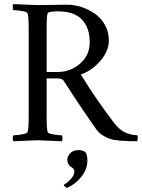

<svg xmlns="http://www.w3.org/2000/svg" viewBox="-20 -682 688 931"><path d="M44.9 2.9Q41.5 -1 41.7 -11.5Q42 -22 44.9 -25.9Q60.5 -25.9 86.2 -30.3Q111.8 -34.7 113.8 -42Q119.1 -59.6 119.1 -116.2V-543Q119.1 -599.6 113.8 -617.2Q111.8 -624.5 86.2 -628.7Q60.5 -632.8 44.9 -632.8Q42 -636.7 41.7 -647.5Q41.5 -658.2 44.9 -662.1Q147.5 -657.2 163.1 -657.2Q180.2 -657.2 226.6 -658.2Q272.9 -659.2 305.2 -659.2Q340.3 -659.2 375.5 -647.7Q410.6 -636.2 440.4 -615.5Q470.2 -594.7 489 -560.8Q507.8 -526.9 507.8 -485.8Q507.8 -434.1 466.3 -386.5Q424.8 -338.9 372.1 -320.8Q439.5 -209.5 533.2 -85.9Q555.7 -56.6 580.8 -42.7Q606 -28.8 646 -25.9Q648.9 -20.5 647.7 -10.3Q646.5 0 645 2.9Q547.4 2.9 513.2 -8.8Q471.7 -22.9 448.2 -53.2Q435.1 -70.8 383.5 -146.7Q332 -222.7 289.1 -290Q281.2 -301.8 258.8 -301.8H206.1V-116.2Q206.1 -58.1 210.9 -42Q212.9 -34.7 238.5 -30.3Q264.2 -25.9 279.8 -25.9Q282.7 -22 283 -11.5Q283.2 -1 279.8 2.9Q177.2 -2 163.1 -2Q147.5 -2 44.9 2.9ZM206.1 -333H259.8Q321.3 -333 368.2 -373.3Q415 -413.6 415 -477.1Q415 -546.4 377.7 -586.7Q340.3 -627 261.2 -627Q215.3 -627 210.9 -617.2Q206.1 -605 206.1 -542ZM289.1 213.9Q304.2 206.5 322.5 187Q340.8 167.5 340.8 147.9Q340.8 141.1 335.4 135.7Q330.1 130.4 323.5 126.5Q316.9 122.6 311.5 113Q306.2 103.5 306.2 89.8Q306.2 77.6 319.6 61.8Q333 45.9 361.8 45.9Q379.4 45.9 394 55.2Q403.8 69.8 403.8 96.2Q403.8 138.2 374.8 174.8Q345.7 211.4 305.2 229Q299.8 227.5 294.4 222.2Q289.1 216.8 289.1 213.9Z"/></svg>

Font: Crimson
Style: Roman
Weight: 400
Version: Version 0.8